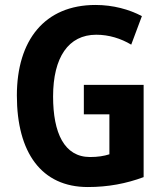

<svg xmlns="http://www.w3.org/2000/svg" viewBox="-20 -744 659 774"><path d="M318 -402V-283H421V-122C399 -115 374 -111 343 -111C239 -111 194 -208 194 -355C194 -513 256 -604 368 -604C419 -604 467 -589 509 -564L552 -679C501 -706 436 -724 365 -724C160 -724 48 -582 48 -359C48 -129 147 10 334 10C416 10 489 -4 559 -30V-402Z"/></svg>

Font: Noto Sans Myanmar Condensed
Style: Bold
Weight: 700
Width: 3
Designer: Monotype Design Team
Foundry: Monotype Imaging Inc.
Version: Version 2.107